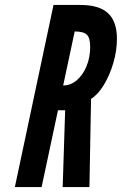

<svg xmlns="http://www.w3.org/2000/svg" viewBox="-20 -755 492 775"><path d="M40 0H148L214 -310H243L233 0H341L347.5 -356Q375.5 -373 399.2 -412.2Q423 -451.5 437.5 -501Q452 -550.5 452 -598.5Q452 -668.5 416 -701.8Q380 -735 304 -735H196ZM235 -410 281.5 -628Q317.5 -628 330.8 -614.8Q344 -601.5 344 -565.5Q344 -523 329.2 -487.5Q314.5 -452 289.8 -431Q265 -410 235 -410Z"/></svg>

Font: League Gothic
Style: Italic
Weight: 400
Designer: The League of Moveable Type
Version: Version 1.600; ttfautohint (v1.8.3)